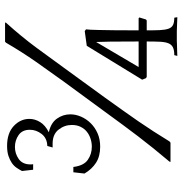

<svg xmlns="http://www.w3.org/2000/svg" viewBox="-1 -712 721 759"><g transform="rotate(-90 359.5 -332.5)"><path d="M100 -23Q128 -56 152.5 -86.5Q177 -117 200 -147Q223 -177 246.5 -209Q270 -241 297 -278L418 -443Q455 -494 494.5 -550.5Q534 -607 570 -669L574 -673H650L649 -669Q594 -608 551.5 -550.5Q509 -493 473 -443L353 -278Q326 -240 303 -208Q280 -176 259.5 -146Q239 -116 219.5 -86Q200 -56 180 -23L175 -19H99ZM79 -403Q84 -362 107 -346Q130 -330 159 -330Q175 -330 190.5 -335Q206 -340 218 -349.5Q230 -359 237.5 -374Q245 -389 245 -409Q245 -438 226.5 -461.5Q208 -485 171 -485H156L162 -506Q193 -507 209.5 -528.5Q226 -550 226 -575Q226 -605 205 -619.5Q184 -634 158 -634Q132 -634 110.5 -619Q89 -604 89 -572Q89 -566 90 -562H68L63 -606Q68 -616 75.5 -627Q83 -638 94.5 -646Q106 -654 122.5 -659.5Q139 -665 162 -665Q213 -665 241 -638.5Q269 -612 269 -577Q269 -555 256.5 -534.5Q244 -514 216 -500Q253 -492 270 -468Q287 -444 287 -415Q287 -394 278 -373Q269 -352 252.5 -335Q236 -318 212.5 -307.5Q189 -297 159 -297Q121 -297 95.5 -313.5Q70 -330 53 -359L58 -403ZM430 -116 424 -131 558 -350 616 -358 623 -353Q622 -345 621.5 -335Q621 -325 620.5 -303.5Q620 -282 619.5 -244.5Q619 -207 619 -145H667L670 -142L662 -116L658 -113H619Q619 -81 620 -60.5Q621 -40 625.5 -27Q630 -14 640.5 -9Q651 -4 669 -4L671 8Q663 8 643.5 7Q624 6 616 6H578Q574 6 565.5 6.5Q557 7 548 7Q539 7 530.5 7.5Q522 8 518 8L521 -4Q541 -4 552 -9.5Q563 -15 568 -27.5Q573 -40 574 -61Q575 -82 575 -113H435ZM474 -145H575Q575 -218 574.5 -255.5Q574 -293 573 -313Z"/></g></svg>

Font: Quattrocento
Style: Regular
Weight: 400
Designer: Pablo Impallari
Foundry: Pablo Impallari, Igino Marini, Branda Gallo
Version: Version 2.000